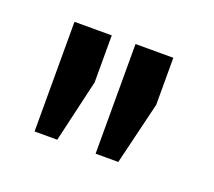

<svg xmlns="http://www.w3.org/2000/svg" viewBox="-52 -747 373 334"><g transform="rotate(20 134.0 -580.5)"><path d="M37 -479V-682H106V-595L79 -479ZM150 -479V-682H220V-595L192 -479Z"/></g></svg>

Font: Gemunu Libre Medium
Style: Regular
Weight: 500
Designer: Puspanada Ekanayake, Sola Matas, Pathum Egodawatta, Kosala Senevirathne
Foundry: mooniak
Version: Version 1.100